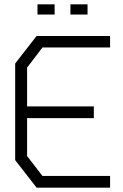

<svg xmlns="http://www.w3.org/2000/svg" viewBox="-20 -866 568 886"><path d="M149 0 50 -127V-573L149 -700H488V-647H176L105 -554V-375H413V-321H105V-146L176 -54H488V0ZM153 -846H232V-799H153ZM305 -799V-846H384V-799Z"/></svg>

Font: Turret Road
Style: Regular
Weight: 400
Designer: Noponies
Foundry: Noponies
Version: Version 1.001; ttfautohint (v1.8)